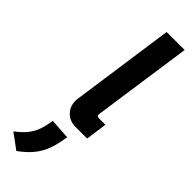

<svg xmlns="http://www.w3.org/2000/svg" viewBox="-436 -755 1093 1093"><g transform="rotate(45 111.0 -208.0)"><path d="M154 -1Q102 -1 71.5 -36Q41 -71 48 -124L137 -750H282L196 -151Q194 -138 199 -134Q204 -130 215 -130H264L246 -1ZM11 334 -80 267Q-41 238 -18 209.5Q5 181 17.5 146.5Q30 112 36 66L160 74Q152 133 136 178.5Q120 224 90.5 261Q61 298 11 334Z"/></g></svg>

Font: Finlandica
Style: Italic
Weight: 400
Italic angle: -8°
Designer: Niklas Ekholm, Juho Hiilivirta, Jaakko Suomalainen
Foundry: Helsinki Type Studio
Version: Version 1.064